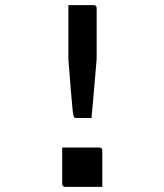

<svg xmlns="http://www.w3.org/2000/svg" viewBox="-20 -720 640 747"><path d="M336 -261H276Q273 -261 271.5 -262Q270 -263 268 -264Q267 -266 265.5 -271.5Q264 -277 262 -297.5Q260 -318 256 -364Q252 -410 246 -490V-700H345Q349 -700 351 -698.5Q353 -697 354.5 -695Q356 -693 356 -689V-490Q353 -451 349.5 -413Q346 -375 343 -337.5Q340 -300 336 -261ZM378 7H233Q230 7 227.5 5.5Q225 4 223.5 1.5Q222 -1 222 -4V-146H367Q371 -146 373 -144.5Q375 -143 376.5 -141Q378 -139 378 -135Z"/></svg>

Font: Code D OnePiece
Style: Regular
Weight: 400
Version: Version 1.085; ttfautohint (v1.8.4.7-5d5b);Nerd Fonts 3.0.2